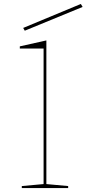

<svg xmlns="http://www.w3.org/2000/svg" viewBox="-20 -949 437 969"><path d="M214 -20 324 -10V0H90V-10L200 -20V-704H80V-715L214 -745ZM105 -794 97 -808 388 -929 397 -914Z"/></svg>

Font: Kalnia Expanded Thin
Style: Regular
Weight: 250
Width: 7
Designer: Frida Medrano
Foundry: Frida Medrano
Version: Version 1.105